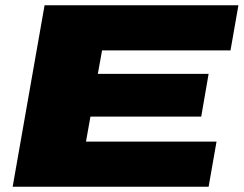

<svg xmlns="http://www.w3.org/2000/svg" viewBox="-20 -708 924 728"><path d="M28 0 149 -688H884L854 -517H367L351 -428H771L743 -266H323L306 -171H801L771 0Z"/></svg>

Font: Archivo Expanded Black
Style: Italic
Weight: 900
Width: 7
Italic angle: -10°
Designer: Hector Gatti
Foundry: Omnibus-Type
Version: Version 2.001